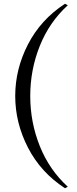

<svg xmlns="http://www.w3.org/2000/svg" viewBox="-20 -759 408 1022"><path d="M141 -248Q141 -108 192 19Q243 146 341 235L326 243Q197 159 129 27Q61 -105 61 -248Q61 -391 129 -523Q197 -655 326 -739L341 -731Q243 -642 192 -515Q141 -388 141 -248Z"/></svg>

Font: BellefairVN
Style: Regular
Weight: 400
Designer: Nick Shinn, Liron Lavi Turkenic
Foundry: Shinntype
Version: Version 1.003